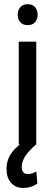

<svg xmlns="http://www.w3.org/2000/svg" viewBox="-20 -705 268 936"><path d="M163.6 -633.3Q163.6 -611.8 151.4 -597.2Q139.2 -582.5 114.7 -582.5Q90.8 -582.5 78.6 -597.2Q66.4 -611.8 66.4 -633.3Q66.4 -654.8 78.6 -669.4Q90.8 -684.6 115 -684.6Q139.2 -684.6 151.4 -669.4Q163.6 -654.3 163.6 -633.3ZM156.7 0H155.3H73.2H71.3V-2V-500V-502H73.2H155.3H156.7V-500V-2ZM154.8 0Q116.2 34.2 101.1 59.3Q85.9 84.5 85.9 108.4Q85.9 143.6 116.7 143.6Q135.3 143.6 157.2 130.9L162.1 189.9Q131.8 211.4 93.8 211.4Q56.2 211.4 33.9 186.3Q11.7 161.1 11.7 118.7Q11.7 27.8 121.6 -27.3Z"/></svg>

Font: MAUL Condensed
Style: Condensed Regular
Weight: 400
Designer: MAUL
Version: Version 1.0; 2020; ttfautohint (v1.8.3)